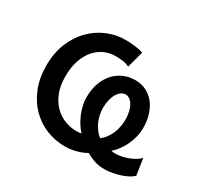

<svg xmlns="http://www.w3.org/2000/svg" viewBox="-116 -655 850 814"><g transform="rotate(30 309.0 -248.0)"><path d="M344.2 -210Q344.2 -193.8 347.7 -177.2Q351.1 -160.6 357.9 -145.3Q364.7 -129.9 374.8 -116.5Q384.8 -103 397.9 -92.8Q412.1 -103.5 422.4 -117.7Q432.6 -131.8 439.2 -147.9Q445.8 -164.1 448.7 -181.2Q451.7 -198.2 451.7 -214.8Q451.7 -234.9 447.8 -252Q443.8 -269 436.8 -281.5Q429.7 -293.9 420.2 -300.8Q410.6 -307.6 399.4 -307.6Q387.7 -307.6 377.7 -300.3Q367.7 -293 360.1 -279.8Q352.5 -266.6 348.4 -248.8Q344.2 -231 344.2 -210ZM610.4 -31.7Q603 -23.4 588.6 -15.6Q574.2 -7.8 556.2 -1.7Q538.1 4.4 517.8 8.3Q497.6 12.2 478.5 12.2Q451.2 12.2 428.5 4.4Q405.8 -3.4 388.2 -14.6Q366.2 -2 339.1 5.1Q312 12.2 285.6 12.2Q237.8 12.2 194.6 -5.1Q151.4 -22.5 118.4 -55.7Q85.4 -88.9 65.9 -137Q46.4 -185.1 46.4 -246.6Q46.4 -308.1 66.4 -356.7Q86.4 -405.3 119.6 -438.7Q152.8 -472.2 195.3 -490Q237.8 -507.8 283.2 -507.8Q294.4 -507.8 306.6 -507.1Q318.8 -506.3 330.6 -504.9Q342.3 -503.4 352.8 -501.2Q363.3 -499 371.1 -495.6L349.1 -415Q336.4 -421.9 318.6 -424.6Q300.8 -427.2 280.8 -427.2Q252.4 -427.2 226.8 -415.5Q201.2 -403.8 181.6 -381.1Q162.1 -358.4 150.6 -324.7Q139.2 -291 139.2 -246.6Q139.2 -199.7 153.1 -166Q167 -132.3 189.5 -110.6Q211.9 -88.9 239.7 -78.6Q267.6 -68.4 295.4 -68.4Q299.3 -68.4 305.9 -68.8Q312.5 -69.3 319.8 -70.8Q307.6 -83.5 297.1 -100.1Q286.6 -116.7 278.6 -135.5Q270.5 -154.3 265.9 -174.6Q261.2 -194.8 261.2 -214.8Q261.2 -253.9 272.5 -284.7Q283.7 -315.4 303.2 -336.9Q322.8 -358.4 349.1 -369.6Q375.5 -380.9 405.3 -380.9Q435.1 -380.9 459.2 -368.7Q483.4 -356.4 500 -335.2Q516.6 -314 525.6 -284.9Q534.7 -255.9 534.7 -222.2Q534.7 -199.2 529.1 -176.8Q523.4 -154.3 513.9 -134.5Q504.4 -114.7 491.9 -98.1Q479.5 -81.5 466.3 -70.8Q470.7 -68.8 477.5 -68.6Q484.4 -68.4 488.3 -68.4Q502.9 -68.4 519.8 -72.3Q536.6 -76.2 552 -82.5Q567.4 -88.9 579.8 -96.7Q592.3 -104.5 598.1 -112.3Z"/></g></svg>

Font: Andika
Style: Regular
Weight: 400
Designer: Victor Gaultney, Annie Olsen, Julie Remington, Don Collingsworth, Eric Hays
Foundry: SIL International
Version: Version 1.001